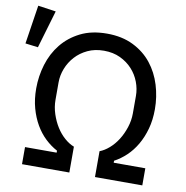

<svg xmlns="http://www.w3.org/2000/svg" viewBox="-108 -869 920 951"><g transform="rotate(10 352.0 -393.5)"><path d="M42 -584 -22 -592 8 -787 98 -774ZM65 -86H224V-96Q192 -113 164 -139.5Q136 -166 115 -202Q94 -238 81.5 -283Q69 -328 69 -382Q69 -444 87 -503Q105 -562 142 -608Q179 -654 235 -682Q291 -710 368 -710Q444 -710 500.5 -682Q557 -654 593.5 -608Q630 -562 648 -503Q666 -444 666 -382Q666 -328 653.5 -283Q641 -238 620 -202Q599 -166 571 -139.5Q543 -113 511 -96V-86H670V0H432V-130Q456 -139 479.5 -159.5Q503 -180 521 -208.5Q539 -237 550.5 -272Q562 -307 562 -343V-431Q562 -466 549 -500.5Q536 -535 511 -562.5Q486 -590 450 -607Q414 -624 368 -624Q322 -624 286 -607Q250 -590 225 -562.5Q200 -535 186.5 -500.5Q173 -466 173 -431V-343Q173 -307 184.5 -272Q196 -237 214 -208.5Q232 -180 255.5 -159.5Q279 -139 303 -130V0H65Z"/></g></svg>

Font: IBM Plex Sans Text
Style: Regular
Weight: 450
Designer: Mike Abbink, Paul van der Laan, Pieter van Rosmalen
Foundry: Bold Monday
Version: Version 3.005